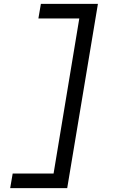

<svg xmlns="http://www.w3.org/2000/svg" viewBox="-20 -810 640 1000"><path d="M490 -790 330 170H33L46 94H259L393 -714H180L193 -790Z"/></svg>

Font: CommitMono
Style: Italic
Weight: 400
Monospace: yes
Designer: Eigil Nikolajsen
Foundry: Eigil Nikolajsen
Version: Version 1.143